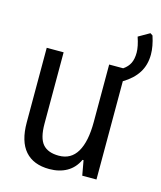

<svg xmlns="http://www.w3.org/2000/svg" viewBox="-111 -809 757 900"><g transform="rotate(15 267.5 -359.0)"><path d="M440 -477V0H371L358 -72H353Q334 -31 298 -10.5Q262 10 213 10Q136 10 95.5 -36Q55 -82 55 -174V-536H137V-190Q137 -120 162 -91Q187 -62 240 -62Q299 -62 328.5 -112Q358 -162 358 -257V-536H426Q448 -551 458 -571.5Q468 -592 468 -623Q468 -653 453 -697L507 -728L519 -720Q535 -671 535 -632Q535 -581 511 -543Q487 -505 440 -477Z"/></g></svg>

Font: Noto Sans Mono UI Cond
Style: Regular
Weight: 400
Width: 3
Monospace: yes
Designer: Monotype Design team
Foundry: Monotype Imaging Inc.
Version: Version 1.000